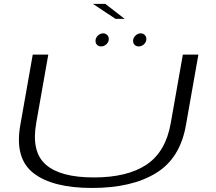

<svg xmlns="http://www.w3.org/2000/svg" viewBox="-20 -952 1100 976"><path d="M448 3.5Q248 3.5 150.8 -71.5Q53.5 -146.5 83 -315L146.5 -674.5H225.5L164 -326Q138.5 -180.5 212.8 -115.2Q287 -50 457 -50Q627.5 -50 725 -115.2Q822.5 -180.5 848 -326L909.5 -674.5H988.5L925 -315Q895.5 -146.5 772 -71.5Q648.5 3.5 448 3.5ZM494 -716Q481.5 -716 473.5 -724Q465.5 -732 465.5 -744Q465.5 -759.5 477.5 -771Q489.5 -782.5 504.5 -782.5Q516.5 -782.5 524.8 -774.2Q533 -766 533 -754Q533 -738.5 521 -727.2Q509 -716 494 -716ZM685 -716Q672.5 -716 664.5 -724Q656.5 -732 656.5 -744Q656.5 -759.5 668.5 -771Q680.5 -782.5 695.5 -782.5Q707.5 -782.5 715.8 -774.2Q724 -766 724 -754Q724 -738.5 712 -727.2Q700 -716 685 -716ZM567.5 -856 452 -932.5H515L614 -856Z"/></svg>

Font: Anybody UltraExpanded Light
Style: Italic
Weight: 300
Width: 9
Italic angle: -10°
Designer: Tyler Finck
Foundry: Etcetera Type Company
Version: Version 1.010; ttfautohint (v1.8.3) -l 8 -r 50 -G 200 -x 14 